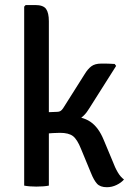

<svg xmlns="http://www.w3.org/2000/svg" viewBox="-20 -756 542 782"><path d="M179 0Q169 2 155.5 3Q142 4 128 4Q114 4 101.5 3Q89 2 78.5 0V-729L84.5 -735.5H123.5Q156 -735.5 167.5 -719.8Q179 -704 179 -669.5ZM437 -103.5Q448.5 -73 459.8 -54Q471 -35 485 -25Q474 -12 455 -2.8Q436 6.5 415.5 6.5Q388 6.5 375 -8Q362 -22.5 350.5 -51.5L310 -149.5Q294.5 -188.5 277 -201.8Q259.5 -215 224.5 -215Q210.5 -215 195.5 -214Q180.5 -213 163 -211.5L127 -207.5V-282.5H260.5Q315 -282.5 348.2 -260Q381.5 -237.5 402.5 -186ZM343.5 -314.5Q323.5 -280.5 293.5 -265.5Q263.5 -250.5 220.5 -250.5H137.5V-297.5L213 -300.5Q221 -300.5 226.5 -304Q232 -307.5 237 -315L324.5 -453.5Q337 -474.5 351.8 -485.8Q366.5 -497 392.5 -497Q408 -497 420.2 -496.8Q432.5 -496.5 447 -495.5L453 -487.5Z"/></svg>

Font: Signika Light
Style: Regular
Weight: 400
Version: Version 2.003;gftools[0.9.32]